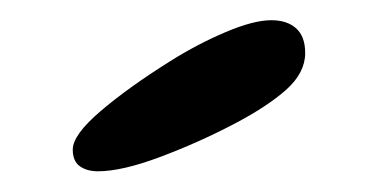

<svg xmlns="http://www.w3.org/2000/svg" viewBox="-20 -634 366 190"><path d="M77 -464.5Q66 -464.5 59 -469.5Q52 -474.5 52 -486Q52 -500.5 79.5 -524Q107 -547.5 148.5 -573.5Q175.5 -590.5 203.2 -602.2Q231 -614 248.5 -614Q264 -614 273 -606Q282 -598 282 -581.5Q282 -562 263.2 -545.2Q244.5 -528.5 211 -511Q175.5 -492.5 138 -478.5Q100.5 -464.5 77 -464.5Z"/></svg>

Font: Gluten Thin
Style: Regular
Weight: 400
Version: Version 1.300